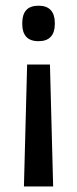

<svg xmlns="http://www.w3.org/2000/svg" viewBox="-20 -520 277 690"><path d="M77.5 -288H159.5L171 150H66ZM118.5 -499.5Q148 -499.5 162.5 -483.5Q177 -467.5 177 -438V-433Q177 -404 162.5 -388Q148 -372 118.5 -372Q88.5 -372 74.2 -388Q60 -404 60 -433V-438Q60 -467.5 74.2 -483.5Q88.5 -499.5 118.5 -499.5Z"/></svg>

Font: Anek Devanagari Medium
Style: Regular
Weight: 500
Designer: Kailash Malviya (Devanagari) & Yesha Goshar (Latin)
Foundry: Ek Type
Version: Version 1.003